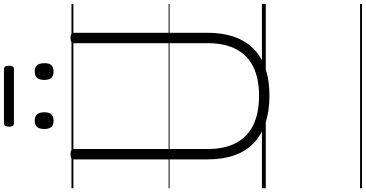

<svg xmlns="http://www.w3.org/2000/svg" viewBox="-472 -930 1901 998"><g transform="rotate(-90 479.0 -430.5)"><path d="M481 19Q400 19 338 -2Q276 -23 234 -63.5Q192 -104 171 -164Q150 -224 150 -303V-996Q150 -1006 156 -1010.5Q162 -1015 176 -1015Q191 -1015 197.5 -1010.5Q204 -1006 204 -996V-301Q204 -214 235.5 -154.5Q267 -95 328.5 -65Q390 -35 481 -35Q570 -35 631 -65Q692 -95 723 -154.5Q754 -214 754 -301V-996Q754 -1006 760.5 -1010.5Q767 -1015 781 -1015Q808 -1015 808 -996V-303Q808 -198 770.5 -126Q733 -54 660.5 -17.5Q588 19 481 19ZM351 -1103Q329 -1103 318.5 -1114.5Q308 -1126 308 -1151Q308 -1177 318.5 -1189Q329 -1201 351 -1201Q373 -1201 384 -1189Q395 -1177 395 -1151Q395 -1126 384 -1114.5Q373 -1103 351 -1103ZM607 -1103Q585 -1103 574 -1114.5Q563 -1126 563 -1151Q563 -1177 574 -1189Q585 -1201 607 -1201Q628 -1201 639 -1189Q650 -1177 650 -1151Q651 -1126 639.5 -1114.5Q628 -1103 607 -1103ZM339 -1309Q328 -1309 324 -1315.5Q320 -1322 320 -1334Q320 -1347 324 -1354Q328 -1361 339 -1361H618Q629 -1361 633 -1354Q637 -1347 637 -1334Q637 -1322 633 -1315.5Q629 -1309 618 -1309ZM0 490H958V500H0ZM0 -20H958V0H0ZM0 -505H958V-500H0ZM0 -1010H958V-1000H0Z"/></g></svg>

Font: Playwrite NG Modern Guides
Style: Regular
Weight: 400
Designer: Veronika Burian, José Scaglione
Foundry: TypeTogether
Version: Version 1.003